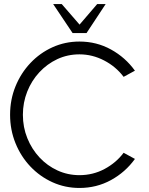

<svg xmlns="http://www.w3.org/2000/svg" viewBox="-20 -919 739 952"><path d="M374 13Q303 13 240.5 -15.2Q178 -43.5 130.8 -93.2Q83.5 -143 56.8 -209Q30 -275 30 -350Q30 -425 56.8 -490.8Q83.5 -556.5 130.8 -606.5Q178 -656.5 240.5 -684.8Q303 -713 374 -713Q459 -713 530.5 -673.5Q602 -634 649 -568.5L593 -538Q554.5 -589 496.2 -619.2Q438 -649.5 374 -649.5Q315 -649.5 264.2 -625.8Q213.5 -602 175 -560.5Q136.5 -519 115 -464.8Q93.5 -410.5 93.5 -350Q93.5 -288 115.5 -233.8Q137.5 -179.5 176 -138.2Q214.5 -97 265.2 -73.8Q316 -50.5 374 -50.5Q441 -50.5 498.5 -81.2Q556 -112 593 -161.5L649 -131Q602 -65.5 530.5 -26.2Q459 13 374 13ZM340 -755 243.5 -899H286L374.5 -797L462 -899H504L409 -755Z"/></svg>

Font: Urbanist Light
Style: Regular
Weight: 300
Designer: Corey Hu
Foundry: Corey Hu
Version: Version 1.330; ttfautohint (v1.8.4.7-5d5b)